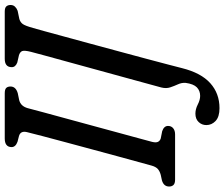

<svg xmlns="http://www.w3.org/2000/svg" viewBox="-86 -654 922 789"><g transform="rotate(-90 374.5 -259.0)"><path d="M186.5 -94.5Q182.5 -78 186.8 -70Q191 -62 200.5 -59L230.5 -53Q252 -45.5 252 -29Q252 -15.5 242.5 -7.8Q233 0 217.5 0H31.5Q15.5 0 9.2 -6.8Q3 -13.5 3 -24.5Q3 -46.5 28 -54L51 -59Q66 -63 75 -71Q84 -79 89 -96.5Q93.5 -113 103.8 -150.5Q114 -188 127.8 -238.2Q141.5 -288.5 156.2 -343.2Q171 -398 185 -450.2Q199 -502.5 210 -544Q221 -585.5 226.5 -608.5Q233 -635 210.5 -641.5L187 -647.5Q165 -655.5 165 -672Q165.5 -700 200.5 -700H386Q402.5 -700 408.2 -693.8Q414 -687.5 414 -676.5Q414 -654.5 386.5 -646.5L357.5 -640.5Q333 -634 325 -605.5Q319 -582.5 307.8 -540.8Q296.5 -499 282.2 -446.8Q268 -394.5 253 -339.5Q238 -284.5 224.5 -234.5Q211 -184.5 200.8 -147.5Q190.5 -110.5 186.5 -94.5ZM654.5 -583.5Q651 -572 641.5 -537.2Q632 -502.5 618.5 -452.8Q605 -403 589.2 -345.2Q573.5 -287.5 557.8 -229Q542 -170.5 528 -118.2Q514 -66 504 -27.5Q494 11 489.5 28.5Q470 106.5 427.8 144.5Q385.5 182.5 325 182.5Q289.5 182.5 272.5 166.5Q255.5 150.5 255.5 128.5Q255.5 110 268 96.8Q280.5 83.5 302.5 83.5Q321 83.5 340 93.2Q359 103 375.5 103Q396.5 103 410.5 89.5Q424.5 76 429 43Q430 27 423 11.8Q416 -3.5 410.5 -20Q405 -36.5 410 -56.5Q413 -68 424 -107.8Q435 -147.5 450.2 -203.5Q465.5 -259.5 482.5 -321.2Q499.5 -383 515 -439.8Q530.5 -496.5 541.8 -537.5Q553 -578.5 556.5 -592.5Q563 -618.5 559.8 -627.8Q556.5 -637 543 -641.5L512.5 -648.5Q493 -656 493.5 -672Q494 -700 528 -700H721.5Q737.5 -700 743.2 -693.5Q749 -687 749 -676Q749 -665 742 -657.8Q735 -650.5 725 -647L691.5 -640Q678 -636 670.8 -626Q663.5 -616 654.5 -583.5Z"/></g></svg>

Font: Fraunces 144pt SuperSoft
Style: Italic
Weight: 400
Italic angle: -16°
Version: Version 1.000;[b76b70a41]